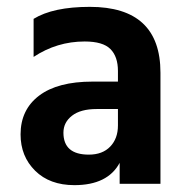

<svg xmlns="http://www.w3.org/2000/svg" viewBox="-20 -536 547 560"><path d="M239 -85Q279 -85 301.5 -108.5Q324 -132 324 -170V-218H262Q215 -218 190 -198.5Q165 -179 165 -149Q165 -85 239 -85ZM329 -61Q294 4 197 4Q125 4 82.5 -38Q40 -80 40 -144Q40 -216 94 -257Q148 -298 250 -298H324V-329Q324 -371 302 -393Q280 -415 227 -415Q146 -415 78 -370V-481Q135 -516 242 -516Q448 -516 448 -324V0H329Z"/></svg>

Font: Hind Siliguri SemiBold
Style: Regular
Weight: 600
Designer: Jyotish Sonowal
Foundry: Indian Type Foundry
Version: Version 1.001;PS 1.0;hotconv 1.0.86;makeotf.lib2.5.63406; tt